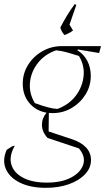

<svg xmlns="http://www.w3.org/2000/svg" viewBox="-42 -699 526 920"><path d="M210 -157Q201 -157 192 -158L191 -69L300 -33Q394 -2 394 68Q394 106 365.5 136Q337 166 288.5 183.5Q240 201 178 201Q104 201 54 176.5Q4 152 -14 110.5Q-32 69 -10 19Q10 6 14 3.5Q18 1 29 -1Q1 48 12 88Q23 128 67.5 152Q112 176 183 176Q253 176 299 151.5Q345 127 357 89Q369 51 336 12L186 -38Q159 -67 159 -101Q159 -133 181 -159Q130 -168 98.5 -205.5Q67 -243 67 -298Q67 -347 92.5 -388Q118 -429 161 -453.5Q204 -478 254 -478H442L433 -445L331 -462L329 -458Q359 -440 376 -408Q393 -376 393 -335Q393 -287 368 -246.5Q343 -206 301.5 -181.5Q260 -157 210 -157ZM233 -177Q288 -197 320.5 -239.5Q353 -282 358.5 -334Q364 -386 336 -431Q310 -439 283 -447Q256 -455 227 -458Q172 -439 139 -396.5Q106 -354 101.5 -302.5Q97 -251 125 -205Q163 -191 188.5 -184.5Q214 -178 233 -177ZM324 -676 291 -581 308 -553Q293 -541 267 -531Q253 -546 247 -567Q280 -631 316 -679Z"/></svg>

Font: Piazzolla Thin
Style: Italic
Weight: 100
Italic angle: -11.3°
Designer: Juan Pablo del Peral
Foundry: Huerta Tipografica
Version: Version 1.330